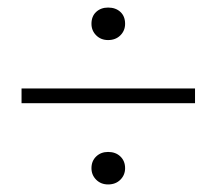

<svg xmlns="http://www.w3.org/2000/svg" viewBox="-20 -586 573 508"><path d="M266 -98Q247 -98 234.5 -110.5Q222 -123 222 -141Q222 -160 234.5 -172Q247 -184 266 -184Q286 -184 298.5 -172Q311 -160 311 -141Q311 -123 298.5 -110.5Q286 -98 266 -98ZM266 -480Q247 -480 234.5 -492.5Q222 -505 222 -523Q222 -543 234.5 -554.5Q247 -566 266 -566Q286 -566 298.5 -554.5Q311 -543 311 -523Q311 -505 298.5 -492.5Q286 -480 266 -480ZM496 -313H37V-352H496Z"/></svg>

Font: Source Serif 4 SmText Light
Style: Regular
Weight: 300
Designer: Frank Grießhammer
Foundry: Adobe
Version: Version 4.005;hotconv 1.1.0;makeotfexe 2.6.0